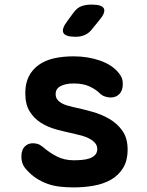

<svg xmlns="http://www.w3.org/2000/svg" viewBox="-20 -805 640 835"><path d="M300 10Q267 10 238.5 6.5Q210 3 185.5 -6Q161 -15 139 -29Q117 -43 98 -64Q85 -77 79 -91.5Q73 -106 73 -125Q73 -152 87 -167Q101 -182 123 -182Q133 -182 143.5 -179Q154 -176 165 -167Q195 -141 227.5 -124.5Q260 -108 300 -108Q318 -108 336 -109.5Q354 -111 369 -116Q384 -121 393.5 -131Q403 -141 403 -157Q403 -172 393.5 -183Q384 -194 369 -202Q354 -210 336 -215Q318 -220 300 -224Q262 -232 225 -242Q188 -252 158 -271Q128 -290 109 -320.5Q90 -351 90 -400Q90 -442 105 -472Q120 -502 147.5 -522Q175 -542 213.5 -551Q252 -560 300 -560Q362 -560 415 -541.5Q468 -523 496 -488Q504 -479 509 -467.5Q514 -456 514 -439Q514 -412 499.5 -396.5Q485 -381 461 -381Q449 -381 436 -385.5Q423 -390 413 -400Q397 -416 369.5 -429Q342 -442 300 -442Q282 -442 268 -439Q254 -436 243.5 -430.5Q233 -425 227.5 -416.5Q222 -408 222 -396Q222 -382 229 -372.5Q236 -363 247.5 -356.5Q259 -350 273 -346Q287 -342 300 -339Q338 -331 379.5 -319.5Q421 -308 455.5 -288Q490 -268 512.5 -236Q535 -204 535 -155Q535 -106 515 -74Q495 -42 462.5 -23.5Q430 -5 388 2.5Q346 10 300 10ZM309 -645Q264 -645 255.5 -662.5Q247 -680 274 -715L299 -749Q315 -771 334 -778Q353 -785 379 -785Q424 -785 432 -767.5Q440 -750 411 -716L381 -679Q367 -661 349 -653Q331 -645 309 -645Z"/></svg>

Font: Maple Mono Normal NL
Style: Bold
Weight: 700
Monospace: yes
Designer: subframe7536
Version: Version 7.000